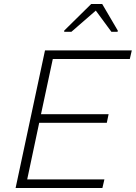

<svg xmlns="http://www.w3.org/2000/svg" viewBox="-20 -940 679 960"><path d="M58 0 205 -688H639L629 -645H244L185 -369H523L514 -326H176L116 -43H502L492 0ZM301 -781V-787L436 -920H491L569 -787L568 -781H537L459 -887L337 -781Z"/></svg>

Font: Saira ExtraLight
Style: Italic
Weight: 200
Italic angle: -12°
Designer: Hector Gatti with collaboration of the Omnibus-Type team
Foundry: Omnibus-Type
Version: Version 1.100; ttfautohint (v1.8.3)